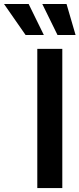

<svg xmlns="http://www.w3.org/2000/svg" viewBox="-124 -955 403 975"><path d="M192.4 0H65.4V-707H192.4ZM-103.5 -934.6H21.5L98.6 -777.3H5.9ZM90.8 -934.6H213.9L259.8 -777.3H168Z"/></svg>

Font: Pretendard JP SemiBold
Style: Regular
Weight: 600
Designer: Base glyphs from Inter by Rasmus Andersson; Hangeul glyphs from Noto Sans CJK(Source Han Sans) by Jang Soo-young and Kan
Foundry: Kil Hyung-jin
Version: Version 1.309